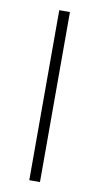

<svg xmlns="http://www.w3.org/2000/svg" viewBox="-79 -706 385 743"><g transform="rotate(10 113.0 -334.0)"><path d="M92 0V-668H134V0Z"/></g></svg>

Font: Gantari ExtraLight
Style: Regular
Weight: 250
Designer: Anugrah Pasau
Foundry: Lafontype
Version: Version 1.000